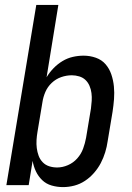

<svg xmlns="http://www.w3.org/2000/svg" viewBox="-20 -755 540 783"><path d="M237 8Q213 8 190.5 1.5Q168 -5 152 -20.5Q136 -36 126.5 -56Q117 -76 113 -99L97 0H6L128 -735H218L170 -440Q182 -460 198.5 -477Q215 -494 235 -506Q255 -518 277 -523Q299 -528 321 -528Q347 -528 371 -519.5Q395 -511 410.5 -493Q426 -475 434 -451.5Q442 -428 444.5 -402.5Q447 -377 445 -351Q443 -325 439 -299L419 -179Q416 -157 409 -134Q402 -111 391 -90Q380 -69 363.5 -50Q347 -31 326.5 -17.5Q306 -4 283 2Q260 8 237 8ZM213 -72Q235 -72 257 -81.5Q279 -91 295 -109Q311 -127 319 -149Q327 -171 331 -193L351 -313Q353 -328 354 -344Q355 -360 353 -375.5Q351 -391 345 -405Q339 -419 328.5 -429Q318 -439 303 -443.5Q288 -448 273 -448Q251 -448 229.5 -440.5Q208 -433 191 -417Q174 -401 165 -380Q156 -359 153 -338L133 -218Q130 -201 129 -184Q128 -167 130 -151Q132 -135 137.5 -120Q143 -105 154 -93.5Q165 -82 180.5 -77Q196 -72 213 -72Z"/></svg>

Font: Iosevka SS04 Medium Oblique
Style: Regular
Weight: 500
Italic angle: -9°
Monospace: yes
Designer: Belleve Invis
Foundry: Belleve Invis
Version: Version 19.0.0; ttfautohint (v1.8.4)